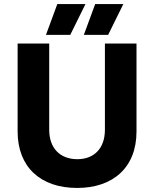

<svg xmlns="http://www.w3.org/2000/svg" viewBox="-20 -915 761 948"><path d="M327 -743 402 -895H263L207 -743ZM514 -743 589 -895H450L394 -743ZM361 13C536 13 654 -86 654 -266V-700H498V-274C498 -184 446 -129 362 -129C276 -129 223 -184 223 -274V-700H67V-266C67 -91 179 13 361 13Z"/></svg>

Font: Fixel Display Bold
Style: Bold
Weight: 700
Designer: AlfaBravo + MacPaw
Foundry: Kyrylo Tkachov, Marchela Mozhyna, Serhii Makarenko, Maria Weinstein, Zakhar Kryvoshyya
Version: Version 1.211